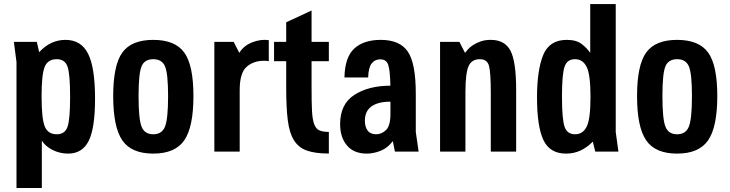

<svg xmlns="http://www.w3.org/2000/svg" viewBox="-20 -750 3614 950"><path d="M61.6 180.1H187V-54.3Q203.4 -26.9 239.5 -8.4Q275.6 10 317.1 10Q387.1 10 418.7 -52.6Q450.3 -115.3 450.3 -261.9Q450.3 -415.6 415.9 -484.1Q381.4 -552.7 304 -552.7Q267.4 -552.7 235.1 -537.9Q202.9 -523 173.7 -492L162.1 -542.7H48.6L61.6 -443ZM185.7 -274Q185.7 -381.1 201.1 -419.1Q216.6 -457.1 260.7 -457.1Q300.7 -457.1 313.8 -421.2Q326.9 -385.3 326.9 -271.1Q326.9 -157.4 313.8 -121.5Q300.7 -85.6 260.7 -85.6Q217.3 -85.6 201.5 -124.4Q185.7 -163.3 185.7 -274Z M540.1 -274.4Q540.1 -121.3 585.2 -55.6Q630.3 10 738.3 10Q846.2 10 891.6 -55.6Q937.1 -121.3 937.1 -274.4Q937.1 -427.6 891.7 -490.1Q846.2 -552.7 738.3 -552.7Q630.4 -552.7 585.3 -490.1Q540.1 -427.6 540.1 -274.4ZM665.6 -274Q665.6 -385.6 680.3 -421.4Q695 -457.1 738.3 -457.1Q781.6 -457.1 796.6 -421.4Q811.7 -385.6 811.7 -274Q811.7 -162.1 796.6 -123.9Q781.6 -85.6 738.3 -85.6Q695 -85.6 680.3 -123.9Q665.6 -162.1 665.6 -274Z M1040.6 0H1166V-303.6Q1166 -389.1 1200.1 -419.2Q1234.1 -449.3 1285.7 -449.3Q1291.6 -449.3 1297.8 -449Q1304 -448.7 1309.9 -447.4V-551.4Q1269.9 -557.1 1227.6 -540.4Q1185.3 -523.7 1164 -488.4L1136.3 -542.7H1040.6Z M1336 -542.7V-447.1H1396.1V-314.4Q1396.1 -217.7 1403.9 -155.2Q1411.6 -92.7 1434.5 -56Q1457.4 -19.3 1498.8 -4.8Q1540.1 9.7 1607.1 9.7V-97.3Q1577.1 -97.3 1560.1 -104.9Q1543 -112.4 1534.4 -136.1Q1525.7 -159.9 1523.6 -203.4Q1521.6 -246.9 1521.6 -318.7V-447.1H1607.1V-542.7H1521.6V-698L1396.1 -639.7V-542.7Z M1684.3 -366.7H1801.6Q1803 -415.4 1818.8 -435.9Q1834.6 -456.4 1861.7 -456.4Q1891.9 -456.4 1901 -428.9Q1910.1 -401.4 1911.6 -326Q1804.3 -326 1733.6 -280.6Q1662.9 -235.3 1662.9 -136Q1662.9 -70 1697 -30Q1731.1 10 1794.7 10Q1827.7 10 1862.6 -3.6Q1897.4 -17.1 1923.6 -51.6L1934 0H2051.3L2037.3 -97.1V-286.3Q2037.3 -436.6 1997.9 -494.6Q1958.6 -552.7 1863.9 -552.7Q1780.1 -552.7 1733.2 -510.1Q1686.3 -467.4 1684.3 -366.7ZM1911.9 -246.9V-187.6Q1911.9 -127.7 1890.1 -106.6Q1868.3 -85.6 1841.4 -85.6Q1812.7 -85.6 1799.1 -103.9Q1785.4 -122.3 1785.4 -152.3Q1785.4 -200.1 1818.1 -223.5Q1850.7 -246.9 1911.9 -246.9Z M2157.4 0H2282.9V-292.6Q2282.9 -386.6 2298.1 -421.9Q2313.4 -457.1 2354.3 -457.1Q2390.6 -457.1 2399.5 -424.3Q2408.4 -391.4 2408.4 -290.4V0H2533.9V-304.9Q2533.9 -445.7 2505.8 -499.2Q2477.7 -552.7 2408.4 -552.7Q2379.4 -552.7 2357.8 -544.9Q2336.1 -537.1 2320.4 -526.8Q2304.7 -516.4 2295.4 -505.8Q2286 -495.1 2280.9 -488.4L2253.1 -542.7H2157.4Z M2900.4 -730V-488.4Q2884.7 -511.6 2858.3 -532.1Q2831.9 -552.7 2784.6 -552.7Q2698.1 -552.7 2667.6 -477.6Q2637.1 -402.4 2637.1 -268Q2637.1 -124.6 2668.7 -57.3Q2700.3 10 2780.6 10Q2820 10 2852.7 -5.4Q2885.4 -20.9 2913.1 -49.1L2925.3 0H3039.9L3026.6 -96.9V-730ZM2901.7 -270.9Q2901.7 -160.4 2882.7 -123Q2863.7 -85.6 2825.6 -85.6Q2785.6 -85.6 2773.1 -124Q2760.6 -162.4 2760.6 -272.1Q2760.6 -381 2773.1 -419.1Q2785.6 -457.1 2824.9 -457.1Q2863.7 -457.1 2882.7 -419Q2901.7 -380.9 2901.7 -270.9Z M3132.1 -274.4Q3132.1 -121.3 3177.2 -55.6Q3222.3 10 3330.3 10Q3438.2 10 3483.6 -55.6Q3529.1 -121.3 3529.1 -274.4Q3529.1 -427.6 3483.7 -490.1Q3438.2 -552.7 3330.3 -552.7Q3222.4 -552.7 3177.3 -490.1Q3132.1 -427.6 3132.1 -274.4ZM3257.6 -274Q3257.6 -385.6 3272.3 -421.4Q3287 -457.1 3330.3 -457.1Q3373.6 -457.1 3388.6 -421.4Q3403.7 -385.6 3403.7 -274Q3403.7 -162.1 3388.6 -123.9Q3373.6 -85.6 3330.3 -85.6Q3287 -85.6 3272.3 -123.9Q3257.6 -162.1 3257.6 -274Z"/></svg>

Font: Secuela Black
Style: Regular
Weight: 900
Designer: Fernando Haro
Foundry: deFharo
Version: Version 1.704